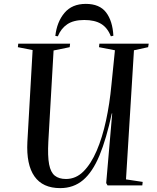

<svg xmlns="http://www.w3.org/2000/svg" viewBox="-20 -955 807 989"><path d="M629 -31 715 -18 713 0H534L527 -12L558 -371H556Q528 -240 492.5 -154.5Q457 -69 408 -27.5Q359 14 290 14Q200 14 157.5 -46.5Q115 -107 121 -224L148 -697L72 -712L74 -730H341L339 -712L256 -695L229 -226Q225 -150 233 -108.5Q241 -67 262.5 -50Q284 -33 320 -33Q371 -33 410 -72Q449 -111 478 -178.5Q507 -246 526 -333.5Q545 -421 554 -518L572 -696L490 -712L492 -730H746L743 -712L670 -696ZM551 -768Q534 -812 501 -832Q468 -852 414 -852Q359 -852 326.5 -830Q294 -808 278 -768L265 -770Q273 -842 312 -888.5Q351 -935 422 -935Q493 -935 526.5 -891Q560 -847 564 -771Z"/></svg>

Font: Literata 72pt Medium
Style: Italic
Weight: 500
Italic angle: -2°
Designer: Latin by Veronika Burian and Jose Scaglione. Greek by Irene Vlachou. Cyrillic by Vera Evstafieva
Foundry: TypeTogether
Version: Version 3.002